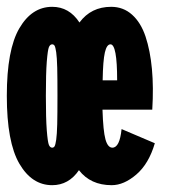

<svg xmlns="http://www.w3.org/2000/svg" viewBox="-28 -532 498 563"><path d="M125 11Q65.5 11 28.8 -52Q-8 -115 -8 -251Q-8 -386.5 28.8 -449.2Q65.5 -512 125 -512Q175 -512 205 -466Q239 -512 298 -512Q333.5 -512 359.2 -489Q385 -466 398.8 -424.8Q412.5 -383.5 417.5 -329.8Q422.5 -276 418.5 -210.5H272.5Q274.5 -148 281.2 -123.5Q288 -99 301.5 -99Q323 -99 328.5 -153.5L426 -112Q408.5 -52 372 -20.5Q335.5 11 299.5 11Q237.5 11 203.5 -33Q173.5 11 125 11ZM125 -99Q129.5 -99 132 -103Q134.5 -107 136.8 -122.2Q139 -137.5 139.8 -168Q140.5 -198.5 140.5 -251Q140.5 -303 139.8 -333.2Q139 -363.5 136.8 -378.8Q134.5 -394 132 -398Q129.5 -402 125 -402Q119 -402 115.5 -394Q112 -386 109.2 -351.5Q106.5 -317 106.5 -251Q106.5 -184.5 109.2 -149.5Q112 -114.5 115.5 -106.8Q119 -99 125 -99ZM296 -402Q285 -402 279.5 -378.2Q274 -354.5 273 -296.5H315.5Q315.5 -402 296 -402Z"/></svg>

Font: League Mono Condensed
Style: Bold
Weight: 700
Width: 1
Designer: Tyler Finck
Foundry: The League of Moveable Type / Tyler Finck
Version: Version 2.210